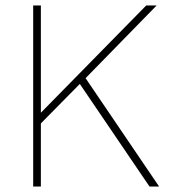

<svg xmlns="http://www.w3.org/2000/svg" viewBox="-20 -680 616 700"><path d="M271 -374 129 -230V0H101V-660H129V-269L513 -660H551L292 -395L560 0H525Z"/></svg>

Font: Work Sans ExtraLight
Style: Regular
Weight: 280
Designer: Wei Huang
Foundry: Wei Huang
Version: Version 1.500